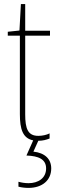

<svg xmlns="http://www.w3.org/2000/svg" viewBox="-20 -677 282 937"><path d="M167 -14C116 -14 103 -49 103 -119V-503H224V-527H103V-657H82L75 -528L18 -522V-503H77V-120C77 -47 91 -2 142 8L109 82C168 84 205 100 205 145C205 192 167 217 119 217C102 217 84 214 70 210V234C85 238 103 240 119 240C186 240 230 203 230 145C230 99 199 69 143 63L167 10C190 10 206 5 222 -1V-26C208 -19 188 -14 167 -14Z"/></svg>

Font: Noto Sans Condensed Thin
Style: Regular
Weight: 100
Width: 3
Designer: Monotype Design Team
Foundry: Monotype Imaging Inc.
Version: Version 2.013